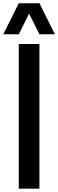

<svg xmlns="http://www.w3.org/2000/svg" viewBox="-45 -1141 352 1161"><path d="M68.4 -875H193.4V0H68.4ZM130.9 -1058.6 68.4 -933.6H-25.4L68.4 -1121.1H193.4L287.1 -933.6H193.4Z"/></svg>

Font: Oswald
Style: Book
Weight: 400
Designer: vernon adams
Foundry: vernon adams
Version: Version 1.000